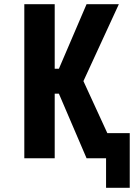

<svg xmlns="http://www.w3.org/2000/svg" viewBox="-20 -755 640 916"><path d="M599 141H486V0H393L261 -308H241V0H96V-735H241V-427H261L393 -735H547L378 -368L492 -120H599Z"/></svg>

Font: Iosevka Curly Heavy Extended
Style: Regular
Weight: 900
Width: 7
Monospace: yes
Designer: Belleve Invis
Foundry: Belleve Invis
Version: Version 11.1.0; ttfautohint (v1.8.3)